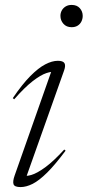

<svg xmlns="http://www.w3.org/2000/svg" viewBox="-20 -750 356 780"><path d="M39.5 -37 194 -475.5 206.5 -456.5Q192 -461 168.8 -453.2Q145.5 -445.5 113 -420.5Q80.5 -395.5 37.5 -346.5L32 -351.5Q70.5 -408 103.2 -441Q136 -474 163.8 -488.5Q191.5 -503 215 -503Q236 -503 241.8 -493.5Q247.5 -484 240.5 -464L82.5 -19L70 -37.5Q84 -32.5 107.2 -39.2Q130.5 -46 164 -70.5Q197.5 -95 241 -142.5L246.5 -138Q204.5 -81.5 171.8 -49Q139 -16.5 112.8 -3.2Q86.5 10 63.5 10Q39 10 35 -1.5Q31 -13 39.5 -37ZM225.5 -685.5Q225.5 -697.5 231 -707.5Q236.5 -717.5 246.8 -723.8Q257 -730 271 -730Q292.5 -730 304.2 -716.8Q316 -703.5 316 -685.5Q316 -673.5 310.8 -662.8Q305.5 -652 295.5 -645.8Q285.5 -639.5 271 -639.5Q250 -639.5 237.8 -653.2Q225.5 -667 225.5 -685.5Z"/></svg>

Font: Newsreader 60pt Light
Style: Italic
Weight: 300
Italic angle: -17°
Designer: Hugues Gentile
Foundry: Production Type
Version: Version 1.003